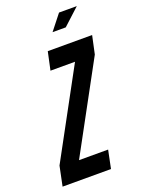

<svg xmlns="http://www.w3.org/2000/svg" viewBox="-168 -990 789 1066"><g transform="rotate(-20 226.0 -457.5)"><path d="M427 -915 329 -825H251L322 -915ZM34 -116 312 -628H167L190 -735H452L429 -628L146 -107H318L296 0H10Z"/></g></svg>

Font: League Gothic Italic
Style: Regular
Weight: 400
Designer: Tyler Finck
Foundry: The League of Moveable Type
Version: Version 1.001;PS 001.001;hotconv 1.0.56;makeotf.lib2.0.21325